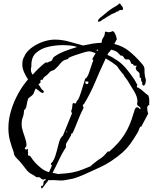

<svg xmlns="http://www.w3.org/2000/svg" viewBox="-20 -1081 912 1144"><path d="M228 43Q223 32 225 29Q227 26 231 26Q235 26 236 23Q238 20 239 10.5Q240 1 242 -3Q244 -7 246 -4.5Q248 -2 249 -5Q251 -9 253 -15Q247 -15 240 -11Q232 -10 223.5 -18.5Q215 -27 207 -25Q199 -23 190 -30Q181 -37 173 -41Q151 -52 138 -69Q125 -86 112 -102Q99 -119 80.5 -137Q62 -155 62 -173Q48 -211 39 -244.5Q30 -278 30 -318Q30 -369 45.5 -421Q61 -473 87.5 -521.5Q114 -570 147 -608Q134 -627 123.5 -650.5Q113 -674 113 -697Q113 -711 116 -724Q119 -737 127 -748Q127 -752 128 -753Q145 -781 175 -801.5Q205 -822 240 -833.5Q275 -845 307 -845Q349 -845 392 -833Q414 -827 434.5 -821Q455 -815 475 -810Q502 -816 529 -820.5Q556 -825 584 -826H585Q588 -849 596 -858Q601 -864 603 -873Q605 -882 606 -892H616Q621 -889 625 -889Q629 -889 632.5 -889.5Q636 -890 640 -891Q643 -892 646.5 -893.5Q650 -895 653 -896Q669 -886 676 -847L661 -819Q711 -807 749 -776.5Q787 -746 825 -702Q842 -684 841 -666.5Q840 -649 844 -624Q846 -616 847.5 -612.5Q849 -609 849 -602Q849 -587 843 -576.5Q837 -566 829 -575Q828 -577 828.5 -576.5Q829 -576 828 -580Q826 -588 828 -590Q826 -590 823 -597Q820 -604 820 -606Q820 -609 821 -611V-615Q821 -617 817.5 -617Q814 -617 813 -619Q812 -621 812 -627V-637Q812 -648 800.5 -655.5Q789 -663 789 -678Q789 -686 794 -686Q797 -686 797 -687Q797 -688 794.5 -689Q792 -690 778 -690L774 -696Q772 -701 769 -700Q764 -698 762 -703Q760 -705 757 -715Q753 -724 751 -724Q746 -729 738 -727Q729 -725 724 -730Q720 -734 716 -742Q710 -750 705 -750Q703 -750 701 -748Q692 -756 686 -763Q679 -772 669 -776Q658 -782 642 -785Q634 -773 626 -766Q623 -760 620 -754Q650 -741 683 -718Q712 -697 735 -668.5Q758 -640 778 -611Q780 -607 783 -603Q786 -599 788 -594Q790 -590 792.5 -585.5Q795 -581 798 -577Q798 -573 797 -571Q795 -565 795 -564Q795 -562 798.5 -560Q802 -558 805 -558Q822 -548 835 -535.5Q848 -523 864 -512Q869 -499 869.5 -485.5Q870 -472 869 -455Q862 -454 859.5 -448.5Q857 -443 857 -438Q857 -431 858 -424Q859 -417 861 -410Q862 -409 862 -407.5Q862 -406 863 -404L821 -325Q819 -327 817 -327Q811 -320 808 -309Q805 -300 800 -291Q775 -249 755 -222Q735 -195 710 -172.5Q685 -150 642 -121Q612 -101 578.5 -85.5Q545 -70 512 -55Q473 -37 450.5 -28.5Q428 -20 414 -16.5Q400 -13 388 -11.5Q376 -10 358 -6Q337 -5 315.5 -7Q294 -9 273 -7Q271 -8 269 -9Q266 -3 262 2Q261 4 259 6Q257 8 255 10Q248 19 242 28Q236 37 228 43ZM175 -636Q208 -675 249 -707Q253 -709 255 -709Q257 -708 261 -708Q264 -708 265 -709Q267 -711 270.5 -712.5Q274 -714 278 -715Q284 -716 288 -720Q293 -727 295 -733Q295 -737 306 -745Q335 -765 370.5 -778Q406 -791 440 -801Q420 -808 397.5 -810Q375 -812 353 -812Q310 -812 267 -802Q224 -792 195.5 -766.5Q167 -741 167 -694Q167 -690 167 -686.5Q167 -683 166 -680Q165 -676 164.5 -672.5Q164 -669 164 -665Q164 -650 175 -636ZM559 -780Q561 -779 564 -778Q564 -782 565 -786Q558 -785 552 -783Q556 -781 559 -780ZM223 -81Q235 -71 247 -65Q259 -59 272 -55Q277 -66 281.5 -76Q286 -86 290 -96Q287 -97 286 -97Q285 -97 284 -103Q285 -113 285.5 -112Q286 -111 287.5 -110Q289 -109 292 -118Q293 -114 294.5 -118Q296 -122 297.5 -126Q299 -130 299 -125Q311 -151 318 -180.5Q325 -210 332.5 -235.5Q340 -261 355 -273L409 -406Q405 -412 404 -420Q405 -423 406.5 -425.5Q408 -428 409 -435Q411 -444 411.5 -456Q412 -468 421 -467Q433 -457 438 -481Q444 -482 451 -499Q458 -516 465.5 -540Q473 -564 479.5 -585.5Q486 -607 489 -617L491 -612Q498 -620 503.5 -631Q509 -642 513 -655Q525 -688 528.5 -701Q532 -714 536 -719L530 -730L550 -764Q524 -775 511 -775Q501 -775 475.5 -767.5Q450 -760 424.5 -751Q399 -742 388 -736Q388 -729 381 -728Q355 -723 341.5 -705Q328 -687 307 -668Q299 -661 290 -660Q281 -657 274 -649Q263 -635 252 -628Q245 -624 241 -619Q237 -614 235 -609Q233 -604 232 -605Q231 -606 226 -606Q221 -606 221 -599V-588Q213 -583 209 -577Q213 -573 216.5 -568.5Q220 -564 222 -559Q226 -550 237 -542Q241 -539 241 -536Q241 -527 233 -527Q230 -527 221.5 -532.5Q213 -538 205 -545Q197 -552 193 -554Q190 -549 187.5 -543Q185 -537 183 -531Q179 -518 168 -510Q155 -500 151 -497Q147 -494 143 -477Q141 -466 137.5 -448.5Q134 -431 123 -424Q123 -401 116 -383Q109 -365 109 -342Q109 -321 116.5 -298Q124 -275 131 -254Q138 -233 138 -216Q138 -208 133 -205Q128 -200 128 -194Q128 -193 129 -192L138 -190Q149 -197 147.5 -192Q146 -187 146 -179Q148 -175 147 -164Q146 -153 150 -154Q159 -154 163 -147Q187 -109 223 -81ZM322 -44Q380 -47 414 -54Q448 -61 471.5 -71Q495 -81 521 -91Q523 -95 536 -105.5Q549 -116 562.5 -126Q576 -136 579 -137Q586 -141 591.5 -146Q597 -151 602 -156Q607 -161 611.5 -166.5Q616 -172 621 -177Q623 -179 625 -179Q626 -179 627 -178.5Q628 -178 630 -177Q688 -227 721 -278.5Q754 -330 775 -403Q777 -411 782.5 -426.5Q788 -442 797 -442Q803 -442 808 -437Q812 -431 816 -430Q817 -431 817 -435Q817 -442 807 -448Q797 -452 797 -463Q797 -468 798 -471Q799 -473 799 -478Q799 -504 779 -537.5Q759 -571 742 -598Q740 -602 737.5 -605Q735 -608 733 -611L724 -623Q723 -624 720.5 -628Q718 -632 719 -633Q711 -642 703.5 -651Q696 -660 689 -670Q687 -672 685.5 -675Q684 -678 682 -681L674 -690Q654 -707 610 -733Q574 -657 546 -589.5Q518 -522 479 -459H476L473 -454L478 -438Q473 -428 467 -416Q461 -404 456 -392Q439 -350 430 -328Q421 -306 417 -297Q413 -288 409 -284L404 -286V-276L373 -223V-204Q349 -167 330.5 -127Q312 -87 293 -51Q298 -50 304 -49Q310 -48 316 -47Q321 -46 322 -44ZM493 -580Q497 -582 500.5 -581Q504 -580 507 -587L505 -595L488 -596Q489 -593 489 -589Q489 -585 493 -580ZM380 -290 379 -303 376 -295ZM567 -951Q567 -950 565.5 -952.5Q564 -955 563 -955L567 -965Q572 -972 579 -977Q586 -982 593 -988Q612 -1005 632 -1020Q652 -1035 675 -1047L687 -1056Q688 -1057 689 -1058Q690 -1059 691 -1060Q696 -1062 698 -1056.5Q700 -1051 703 -1048Q710 -1044 711.5 -1036.5Q713 -1029 713 -1029Q714 -1029 712 -1025Q710 -1021 706 -1021Q702 -1021 697 -1021.5Q692 -1022 684 -1014Q683 -1012 681 -1012.5Q679 -1013 677 -1012Q673 -1011 670.5 -1008.5Q668 -1006 664 -1004Q660 -1002 655.5 -1001Q651 -1000 646 -997Q641 -995 637 -991Q633 -987 627 -987V-986Q626 -986 626 -985Q626 -984 626 -984Q622 -984 612 -976.5Q602 -969 597 -967Q597 -966 596.5 -966Q596 -966 596 -966Q591 -965 586.5 -960.5Q582 -956 577 -954Q574 -953 571.5 -952.5Q569 -952 567 -951Z"/></svg>

Font: Water Brush
Style: Regular
Weight: 400
Designer: Robert E. Leuschke
Foundry: Robert E. Leuschke
Version: Version 1.010; ttfautohint (v1.8.4.7-5d5b)